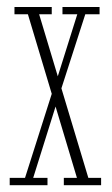

<svg xmlns="http://www.w3.org/2000/svg" viewBox="-20 -544 328 564"><path d="M8.5 0V-21.5H53.5L133.5 -273L141.5 -293.5L207 -502H163.5V-523.5H272.5V-502H230.5L156.5 -272.5L149 -249.5L77.5 -21.5H119.5V0ZM167.5 0V-21.5H206L62 -502H22.5V-523.5H90H132V-502H95L239.5 -21.5H277V0H209Z"/></svg>

Font: Imbue 48pt Thin
Style: Regular
Weight: 250
Designer: Tyler Finck
Foundry: Etcetera Type Company
Version: Version 1.102